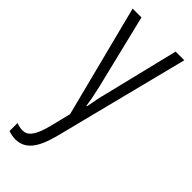

<svg xmlns="http://www.w3.org/2000/svg" viewBox="-251 -568 846 846"><g transform="rotate(45 171.5 -145.5)"><path d="M14 -532 148 -8 123 93C103 169 81 191 49 191C38 191 24 188 12 183V233C27 238 40 241 55 241C112 241 149 202 175 103L336 -532H282L198 -188C189 -154 183 -124 176 -85H173C169 -113 165 -136 153 -187L69 -532Z"/></g></svg>

Font: Noto Sans Lao ExtraCondensed Light
Style: Regular
Weight: 300
Width: 2
Designer: Monotype Design Team
Foundry: Monotype Imaging Inc.
Version: Version 2.003